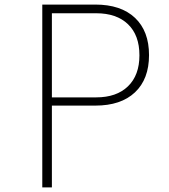

<svg xmlns="http://www.w3.org/2000/svg" viewBox="-20 -820 740 840"><path d="M165 0V-800H397Q509 -800 570.5 -742Q632 -684 632 -579Q632 -474 570.5 -416Q509 -358 397 -358H207V0ZM207 -394H401Q490 -394 540 -442.5Q590 -491 590 -578Q590 -666 540 -714Q490 -762 401 -762H207Z"/></svg>

Font: Martian Mono Thin
Style: Regular
Weight: 100
Monospace: yes
Designer: Roman Shamin
Foundry: Evil Martians
Version: Version 1.000; ttfautohint (v1.8.4.7-5d5b)